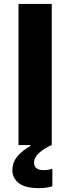

<svg xmlns="http://www.w3.org/2000/svg" viewBox="-20 -733 354 970"><path d="M73.5 0V-713H241.5V0ZM177.5 217.5Q106.5 217.5 74.5 191.8Q42.5 166 42.5 127.5Q42.5 87 68.2 56.5Q94 26 133.5 5V-24L210.5 -32.5L241 0Q202 17 177 40Q152 63 152 89Q152 126.5 202 126.5Q217 126.5 227.5 124Q238 121.5 244.5 119.5V208Q233.5 212 215.5 214.8Q197.5 217.5 177.5 217.5Z"/></svg>

Font: Commissioner
Style: Bold
Weight: 700
Designer: Kostas Bartsokas
Foundry: Kostas Bartsokas
Version: Version 1.000; ttfautohint (v1.8.3)